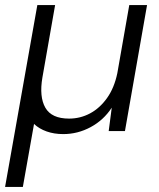

<svg xmlns="http://www.w3.org/2000/svg" viewBox="-33 -516 626 756"><path d="M-13 220 114 -496H184L134 -211Q121 -135 145.5 -92Q170 -49 239 -49Q283 -49 321.5 -69.5Q360 -90 388.5 -130Q417 -170 429 -228L476 -496H546L459 0H395L407 -92Q375 -43 324 -15.5Q273 12 216 12Q180 12 150.5 1.5Q121 -9 101 -28L57 220Z"/></svg>

Font: DM Sans 24pt Light
Style: Italic
Weight: 300
Italic angle: -10°
Designer: Colophon Foundry, Jonny Pinhorn
Foundry: Colophon Foundry
Version: Version 4.004;gftools[0.9.30]